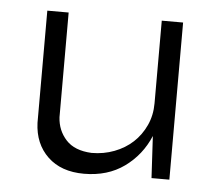

<svg xmlns="http://www.w3.org/2000/svg" viewBox="-39 -442 559 493"><g transform="rotate(5 241.0 -195.5)"><path d="M414 5H368L362 -103Q341 -53 298 -22Q255 9 194 9Q135 9 100.5 -24Q66 -57 64 -111V-400H119V-130Q121 -96 143 -72Q165 -48 209 -46Q240 -46 267.5 -56.5Q295 -67 315 -85.5Q335 -104 347 -130Q359 -156 359 -187V-400H414Z"/></g></svg>

Font: Josefin Sans
Style: Regular
Weight: 400
Designer: Santiago Orozco
Foundry: Typemade
Version: Version 1.0